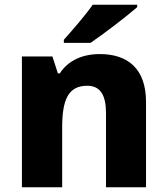

<svg xmlns="http://www.w3.org/2000/svg" viewBox="-20 -786 703 806"><path d="M556 -756V-766H369C338 -721 281 -656 248 -619V-606H360C412 -641 514 -719 556 -756ZM399 -559C326 -559 266 -532 231 -478H223L200 -549H72V0H241V-250C241 -363 264 -426 346 -426C401 -426 425 -387 425 -311V0H593V-358C593 -499 515 -559 399 -559Z"/></svg>

Font: Noto Sans Bengali UI ExtraBold
Style: Regular
Weight: 800
Designer: Jelle Bosma - Monotype Design Team
Foundry: Monotype Imaging Inc.
Version: Version 2.003